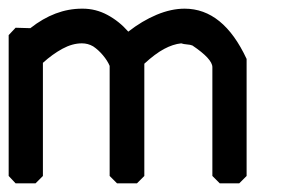

<svg xmlns="http://www.w3.org/2000/svg" viewBox="-20 -423 669 443"><path d="M171 -403Q201 -403 228 -388.5Q255 -374 276 -350Q308 -375 341.5 -389Q375 -403 406 -403Q495 -403 549 -287V-17L532 0H487L470 -17V-268Q470 -287 424 -318Q419 -320 411.5 -320.5Q404 -321 398 -323Q379 -321 358.5 -310Q338 -299 313 -276V-17L296 0H250L233 -17V-271Q228 -283 217.5 -295.5Q207 -308 195 -316Q183 -323 169 -323Q147 -323 124 -310.5Q101 -298 79 -278V-17L62 0H16L0 -17V-342L16 -359L50 -358Q107 -403 169 -403Z"/></svg>

Font: Ekushey Kolom
Style: Bold
Weight: 700
Designer: Al Mamun Sumon
Foundry: Al Mamun Sumon
Version: Version 1.0